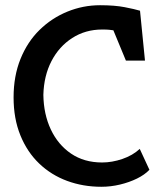

<svg xmlns="http://www.w3.org/2000/svg" viewBox="-20 -711 617 735"><path d="M368 4Q298 4 237 -18.5Q176 -41 130 -85Q84 -129 58 -193Q32 -257 32 -338Q32 -420 58.5 -485.5Q85 -551 131.5 -596.5Q178 -642 238 -666.5Q298 -691 363 -691Q419 -691 457.5 -683.5Q496 -676 516 -670L535 -479H462L414 -595Q407 -596 398.5 -597Q390 -598 371 -598Q307 -598 256.5 -565.5Q206 -533 177 -477Q148 -421 146 -348Q147 -274 174.5 -215.5Q202 -157 252 -123Q302 -89 371 -89Q409 -89 448.5 -102.5Q488 -116 515 -141L552 -61Q534 -42 504.5 -27.5Q475 -13 439.5 -4.5Q404 4 368 4Z"/></svg>

Font: Kreon Light Medium
Style: Regular
Weight: 500
Version: Version 2.002